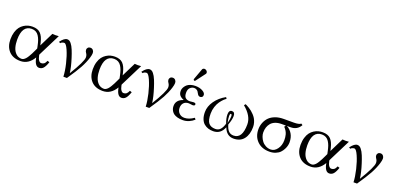

<svg xmlns="http://www.w3.org/2000/svg" viewBox="5 -1528 4921 2388"><g transform="rotate(20 2465.0 -334.0)"><path d="M409.2 -255.4 501.5 -441.9Q520 -439.5 542 -439.5Q561.5 -439.5 585.9 -441.9L436.5 -143.6L438.5 -131.3Q446.3 -92.3 461.2 -72Q476.1 -51.8 493.7 -51.8Q515.1 -51.8 530.5 -63Q545.9 -74.2 560.1 -106.4L586.9 -96.7Q565.9 -36.1 543.7 -12Q521.5 12.2 488.8 12.2Q432.1 12.2 412.6 -97.2Q347.7 12.2 241.2 12.2Q141.1 12.2 87.4 -46.4Q33.7 -105 33.7 -200.7Q33.7 -253.9 46.6 -296.4Q59.6 -338.9 80.1 -365.5Q100.6 -392.1 128.4 -409.9Q156.2 -427.7 184.1 -434.8Q211.9 -441.9 240.7 -441.9Q311 -441.9 346.9 -405Q382.8 -368.2 400.4 -293ZM386.2 -206.1 378.9 -241.2Q370.6 -280.8 360.6 -309.3Q350.6 -337.9 334.7 -362.5Q318.8 -387.2 295.2 -399.9Q271.5 -412.6 240.7 -412.6Q114.3 -412.6 114.3 -224.1Q114.3 -167.5 127.4 -122.3Q140.6 -77.1 171.4 -47.9Q202.1 -18.6 246.6 -18.6Q259.8 -18.6 273.2 -26.6Q286.6 -34.7 298.3 -47.6Q310.1 -60.5 323.2 -82Q336.4 -103.5 347.9 -125.7Q359.4 -147.9 373.5 -178.7Z M1005.9 -441.9Q1027.8 -441.9 1041.5 -426.3Q1055.2 -410.6 1055.2 -388.7Q1055.2 -363.8 1043 -324.7Q1021 -253.9 981.9 -182.1Q942.9 -110.4 858.9 12.2H812Q809.6 -58.1 787.1 -153.1Q764.6 -248 733.9 -317.6Q703.1 -387.2 679.7 -387.2Q665 -387.2 651.6 -381.1Q638.2 -375 631.8 -365.7L612.3 -377Q660.2 -441.9 700.2 -441.9Q714.8 -441.9 728 -434.6Q741.2 -427.2 752.9 -411.9Q764.6 -396.5 774.2 -380.1Q783.7 -363.8 793.9 -338.4Q804.2 -313 811.3 -293Q818.4 -272.9 827.6 -244.1Q861.8 -138.2 872.1 -56.2Q993.2 -254.4 993.2 -308.6Q993.2 -339.4 976.1 -362.3Q962.4 -380.4 962.4 -401.4Q962.4 -416 973.9 -429Q985.4 -441.9 1005.9 -441.9Z M1499 -255.4 1591.3 -441.9Q1609.9 -439.5 1631.8 -439.5Q1651.4 -439.5 1675.8 -441.9L1526.4 -143.6L1528.3 -131.3Q1536.1 -92.3 1551 -72Q1565.9 -51.8 1583.5 -51.8Q1605 -51.8 1620.4 -63Q1635.7 -74.2 1649.9 -106.4L1676.8 -96.7Q1655.8 -36.1 1633.5 -12Q1611.3 12.2 1578.6 12.2Q1522 12.2 1502.4 -97.2Q1437.5 12.2 1331.1 12.2Q1231 12.2 1177.2 -46.4Q1123.5 -105 1123.5 -200.7Q1123.5 -253.9 1136.5 -296.4Q1149.4 -338.9 1169.9 -365.5Q1190.4 -392.1 1218.3 -409.9Q1246.1 -427.7 1273.9 -434.8Q1301.8 -441.9 1330.6 -441.9Q1400.9 -441.9 1436.8 -405Q1472.7 -368.2 1490.2 -293ZM1476.1 -206.1 1468.8 -241.2Q1460.4 -280.8 1450.4 -309.3Q1440.4 -337.9 1424.6 -362.5Q1408.7 -387.2 1385 -399.9Q1361.3 -412.6 1330.6 -412.6Q1204.1 -412.6 1204.1 -224.1Q1204.1 -167.5 1217.3 -122.3Q1230.5 -77.1 1261.2 -47.9Q1292 -18.6 1336.4 -18.6Q1349.6 -18.6 1363 -26.6Q1376.5 -34.7 1388.2 -47.6Q1399.9 -60.5 1413.1 -82Q1426.3 -103.5 1437.7 -125.7Q1449.2 -147.9 1463.4 -178.7Z M2095.7 -441.9Q2117.7 -441.9 2131.3 -426.3Q2145 -410.6 2145 -388.7Q2145 -363.8 2132.8 -324.7Q2110.8 -253.9 2071.8 -182.1Q2032.7 -110.4 1948.7 12.2H1901.9Q1899.4 -58.1 1877 -153.1Q1854.5 -248 1823.7 -317.6Q1793 -387.2 1769.5 -387.2Q1754.9 -387.2 1741.5 -381.1Q1728 -375 1721.7 -365.7L1702.1 -377Q1750 -441.9 1790 -441.9Q1804.7 -441.9 1817.9 -434.6Q1831.1 -427.2 1842.8 -411.9Q1854.5 -396.5 1864 -380.1Q1873.5 -363.8 1883.8 -338.4Q1894 -313 1901.1 -293Q1908.2 -272.9 1917.5 -244.1Q1951.7 -138.2 1961.9 -56.2Q2083 -254.4 2083 -308.6Q2083 -339.4 2065.9 -362.3Q2052.2 -380.4 2052.2 -401.4Q2052.2 -416 2063.7 -429Q2075.2 -441.9 2095.7 -441.9Z M2429.2 -680.2Q2444.3 -680.2 2457.3 -668.7Q2470.2 -657.2 2470.2 -642.1Q2470.2 -633.8 2465.3 -627L2373.5 -505.4Q2367.7 -497.6 2362.3 -497.6Q2356.4 -497.6 2351.8 -501.7Q2347.2 -505.9 2347.2 -511.2Q2347.2 -513.7 2349.1 -520.5L2401.4 -663.1Q2404.3 -670.9 2412.4 -675.5Q2420.4 -680.2 2429.2 -680.2ZM2302.2 -118.7Q2302.2 -77.6 2329.1 -49.6Q2356 -21.5 2399.4 -21.5Q2458.5 -21.5 2523.9 -67.4L2539.1 -47.9Q2511.2 -22 2472.2 -4.9Q2433.1 12.2 2389.2 12.2Q2349.6 12.2 2319.3 3.7Q2289.1 -4.9 2271.2 -17.8Q2253.4 -30.8 2242.4 -48.6Q2231.4 -66.4 2227.5 -82.5Q2223.6 -98.6 2223.6 -115.7Q2223.6 -195.8 2317.4 -227.1Q2279.3 -242.2 2261.2 -263.9Q2243.2 -285.6 2243.2 -321.8Q2243.2 -335 2247.6 -349.9Q2252 -364.7 2263.2 -381.3Q2274.4 -397.9 2290.8 -411.1Q2307.1 -424.3 2334.7 -433.1Q2362.3 -441.9 2396 -441.9Q2452.1 -441.9 2491.5 -419.9Q2530.8 -397.9 2530.8 -370.1Q2530.8 -351.1 2519.5 -342.3Q2508.3 -333.5 2495.6 -333.5Q2480.5 -333.5 2471.4 -341.8Q2462.4 -350.1 2454.1 -366.2Q2446.3 -380.9 2440.7 -388.7Q2435.1 -396.5 2421.6 -404.5Q2408.2 -412.6 2390.1 -412.6Q2361.3 -412.6 2337.6 -390.6Q2314 -368.7 2314 -324.2Q2314 -276.4 2335.2 -257.3Q2356.4 -238.3 2392.6 -238.3Q2393.1 -238.3 2404.8 -239.5Q2416.5 -240.7 2429 -241.9Q2441.4 -243.2 2443.8 -243.2Q2472.7 -243.2 2472.7 -225.1Q2472.7 -204.6 2442.9 -204.6Q2439 -204.6 2417.5 -207.5Q2396 -210.4 2391.6 -210.4Q2350.1 -210.4 2326.2 -185.8Q2302.2 -161.1 2302.2 -118.7Z M2942.9 -236.8Q2942.9 -266.1 2929.2 -266.1Q2916 -266.1 2916 -232.4Q2916 -198.7 2928.2 -146Q2942.9 -207 2942.9 -236.8ZM3243.7 -205.6Q3243.7 -106.4 3197.3 -47.1Q3150.9 12.2 3062 12.2Q2969.7 12.2 2931.6 -89.8Q2892.1 12.2 2792.5 12.2Q2756.8 12.2 2726.8 2.7Q2696.8 -6.8 2671.1 -27.8Q2645.5 -48.8 2630.9 -86.9Q2616.2 -125 2616.2 -177.2Q2616.2 -252.4 2666 -323.7Q2715.8 -395 2800.8 -441.9L2813.5 -422.4Q2799.3 -414.6 2780.3 -396Q2761.2 -377.4 2740 -348.1Q2718.8 -318.8 2704.3 -274.9Q2689.9 -231 2689.9 -183.6Q2689.9 -94.2 2719.5 -58.8Q2749 -23.4 2808.6 -23.4Q2847.7 -23.4 2872.8 -49.8Q2897.9 -76.2 2914.1 -130.9Q2889.6 -193.8 2889.6 -246.1Q2889.6 -303.7 2929.2 -303.7Q2969.7 -303.7 2969.7 -252Q2969.7 -203.1 2942.4 -131.3Q2957.5 -77.1 2982.9 -50.3Q3008.3 -23.4 3049.3 -23.4Q3165 -23.4 3165 -212.4Q3165 -323.2 3043.9 -422.9L3059.1 -441.9Q3070.3 -436.5 3081.3 -431.2Q3092.3 -425.8 3111.8 -413.6Q3131.3 -401.4 3147.7 -388.2Q3164.1 -375 3182.6 -355.2Q3201.2 -335.4 3213.9 -314Q3226.6 -292.5 3235.1 -264.2Q3243.7 -235.8 3243.7 -205.6Z M3543.5 -18.6Q3592.3 -18.6 3628.4 -66.9Q3664.6 -115.2 3664.6 -184.6Q3664.6 -206.1 3662.8 -221.9Q3661.1 -237.8 3655.8 -259Q3650.4 -280.3 3637.7 -301.5Q3625 -322.8 3605 -343.8Q3610.8 -347.2 3615 -353.3Q3619.1 -359.4 3619.1 -363.3H3564.5Q3517.6 -363.3 3482.2 -349.4Q3446.8 -335.4 3426 -311Q3405.3 -286.6 3395 -255.6Q3384.8 -224.6 3384.8 -187.5Q3384.8 -161.1 3395.5 -132.3Q3406.2 -103.5 3425.3 -77.9Q3444.3 -52.2 3475.6 -35.4Q3506.8 -18.6 3543.5 -18.6ZM3379.4 -365.7Q3408.7 -395 3456.8 -413.3Q3504.9 -431.6 3568.8 -431.6H3701.2Q3770 -431.6 3793 -452.1L3812.5 -438.5Q3770.5 -363.3 3683.1 -363.3H3633.3Q3680.2 -338.9 3707.5 -292.5Q3734.9 -246.1 3734.9 -181.6Q3734.9 -162.1 3729.7 -139.2Q3724.6 -116.2 3710.4 -88.9Q3696.3 -61.5 3675.3 -39.6Q3654.3 -17.6 3618.2 -2.7Q3582 12.2 3537.1 12.2Q3435.1 12.2 3374.8 -47.9Q3314.5 -107.9 3314.5 -203.6Q3314.5 -249.5 3331.5 -292.2Q3348.6 -335 3379.4 -365.7Z M4249 -255.4 4341.3 -441.9Q4359.9 -439.5 4381.8 -439.5Q4401.4 -439.5 4425.8 -441.9L4276.4 -143.6L4278.3 -131.3Q4286.1 -92.3 4301 -72Q4315.9 -51.8 4333.5 -51.8Q4355 -51.8 4370.4 -63Q4385.7 -74.2 4399.9 -106.4L4426.8 -96.7Q4405.8 -36.1 4383.5 -12Q4361.3 12.2 4328.6 12.2Q4272 12.2 4252.4 -97.2Q4187.5 12.2 4081.1 12.2Q3981 12.2 3927.2 -46.4Q3873.5 -105 3873.5 -200.7Q3873.5 -253.9 3886.5 -296.4Q3899.4 -338.9 3919.9 -365.5Q3940.4 -392.1 3968.3 -409.9Q3996.1 -427.7 4023.9 -434.8Q4051.8 -441.9 4080.6 -441.9Q4150.9 -441.9 4186.8 -405Q4222.7 -368.2 4240.2 -293ZM4226.1 -206.1 4218.8 -241.2Q4210.4 -280.8 4200.4 -309.3Q4190.4 -337.9 4174.6 -362.5Q4158.7 -387.2 4135 -399.9Q4111.3 -412.6 4080.6 -412.6Q3954.1 -412.6 3954.1 -224.1Q3954.1 -167.5 3967.3 -122.3Q3980.5 -77.1 4011.2 -47.9Q4042 -18.6 4086.4 -18.6Q4099.6 -18.6 4113 -26.6Q4126.5 -34.7 4138.2 -47.6Q4149.9 -60.5 4163.1 -82Q4176.3 -103.5 4187.7 -125.7Q4199.2 -147.9 4213.4 -178.7Z M4845.7 -441.9Q4867.7 -441.9 4881.3 -426.3Q4895 -410.6 4895 -388.7Q4895 -363.8 4882.8 -324.7Q4860.8 -253.9 4821.8 -182.1Q4782.7 -110.4 4698.7 12.2H4651.9Q4649.4 -58.1 4627 -153.1Q4604.5 -248 4573.7 -317.6Q4543 -387.2 4519.5 -387.2Q4504.9 -387.2 4491.5 -381.1Q4478 -375 4471.7 -365.7L4452.1 -377Q4500 -441.9 4540 -441.9Q4554.7 -441.9 4567.9 -434.6Q4581.1 -427.2 4592.8 -411.9Q4604.5 -396.5 4614 -380.1Q4623.5 -363.8 4633.8 -338.4Q4644 -313 4651.1 -293Q4658.2 -272.9 4667.5 -244.1Q4701.7 -138.2 4711.9 -56.2Q4833 -254.4 4833 -308.6Q4833 -339.4 4815.9 -362.3Q4802.2 -380.4 4802.2 -401.4Q4802.2 -416 4813.7 -429Q4825.2 -441.9 4845.7 -441.9Z"/></g></svg>

Font: Libertinage
Style: b
Weight: 400
Designer: OSP
Foundry: OSP
Version: Version 1.0; 2008; OFL relea